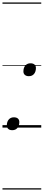

<svg xmlns="http://www.w3.org/2000/svg" viewBox="-20 -1030 353 1550"><path d="M79 21Q58 21 46.5 10.5Q35 0 35 -17Q35 -47 50.5 -65Q66 -83 92 -83Q113 -83 124.5 -73Q136 -63 136 -45Q136 -16 121 2.5Q106 21 79 21ZM213 -415Q192 -415 180.5 -425.5Q169 -436 169 -453Q169 -483 184.5 -501Q200 -519 226 -519Q247 -519 258.5 -509Q270 -499 270 -481Q270 -452 255 -433.5Q240 -415 213 -415ZM0 490H313V500H0ZM0 -20H313V0H0ZM0 -505H313V-500H0ZM0 -1010H313V-1000H0Z"/></svg>

Font: Playwrite BE VLG Guides
Style: Regular
Weight: 400
Designer: Veronika Burian, José Scaglione
Foundry: TypeTogether
Version: Version 1.003